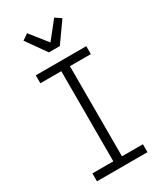

<svg xmlns="http://www.w3.org/2000/svg" viewBox="-239 -1067 978 1153"><g transform="rotate(-30 250.0 -490.0)"><path d="M75 0V-55H220V-680H75V-735H425V-680H280V-55H425V0ZM212 -815 115 -952 156 -980 250 -862 344 -980 385 -952 288 -815Z"/></g></svg>

Font: Iosevka Fixed SS04 Light
Style: Regular
Weight: 300
Monospace: yes
Designer: Belleve Invis
Foundry: Belleve Invis
Version: Version 32.5.0